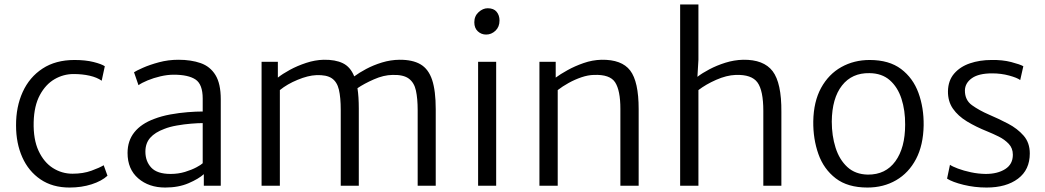

<svg xmlns="http://www.w3.org/2000/svg" viewBox="-20 -833 4687 861"><path d="M52 -270Q51.5 -354 81.8 -420.5Q112 -487 170.8 -525.5Q229.5 -564 314 -564Q363.5 -564 399.2 -555Q435 -546 450 -536L436 -471Q415 -486 382 -493.5Q349 -501 310 -501Q264.5 -501 224.5 -477.8Q184.5 -454.5 158.8 -406.8Q133 -359 131 -286Q129 -208 153 -156.5Q177 -105 217.2 -79.5Q257.5 -54 305 -54Q353 -54 390 -67.5Q427 -81 445 -92L462 -45Q436 -21 390.8 -6.5Q345.5 8 292 8Q215.5 8 161.8 -28.5Q108 -65 80 -127.8Q52 -190.5 52 -270Z M721 8Q647.5 8 599.8 -33.2Q552 -74.5 552 -147Q552 -202 582.8 -240.2Q613.5 -278.5 672 -300Q704.5 -312.5 744 -319.8Q783.5 -327 821.8 -330Q860 -333 889 -333V-391Q889 -455 856.8 -476.5Q824.5 -498 759 -498Q731 -498 699.8 -490.8Q668.5 -483.5 642 -472.5Q615.5 -461.5 601 -451L581 -509Q590.5 -515.5 620.8 -529Q651 -542.5 693 -553.8Q735 -565 780 -565Q837 -565 879.8 -550Q922.5 -535 946.2 -496.5Q970 -458 970 -388V0H894V-52Q871 -31 825.8 -11.5Q780.5 8 721 8ZM632 -153Q632 -109.5 658.5 -81.2Q685 -53 745 -53Q779.5 -53 809.8 -62.2Q840 -71.5 861 -82.8Q882 -94 889 -101V-281Q869 -281 837.5 -278.5Q806 -276 773.2 -270.2Q740.5 -264.5 717 -255Q675 -239.5 653.5 -215Q632 -190.5 632 -153Z M1153 0V-556H1226V-485Q1246.5 -501.5 1280 -519.8Q1313.5 -538 1353 -551Q1392.5 -564 1431 -565Q1483.5 -566 1517.5 -549.5Q1551.5 -533 1568.5 -490.5Q1590 -506.5 1622.2 -523.8Q1654.5 -541 1693 -552.8Q1731.5 -564.5 1771 -565Q1830 -565.5 1865.8 -544.5Q1901.5 -523.5 1917.8 -474.8Q1934 -426 1934 -343V0H1853V-339Q1853 -391 1845.2 -426.8Q1837.5 -462.5 1813.2 -480.5Q1789 -498.5 1740 -497Q1700.5 -496.5 1656.8 -477.2Q1613 -458 1583 -437.5Q1589 -399.5 1589 -346V0H1508V-340Q1508 -395.5 1499.8 -430.8Q1491.5 -466 1467.8 -482Q1444 -498 1398 -496Q1361.5 -494.5 1314.8 -475.2Q1268 -456 1235 -429V0Z M2124 0V-556H2205V0ZM2160 -678Q2138.5 -678 2122.8 -692.5Q2107 -707 2107 -733Q2107 -761 2126.2 -778.5Q2145.5 -796 2167 -796Q2194 -796 2207 -780.2Q2220 -764.5 2220 -741Q2220 -712.5 2201.8 -695.2Q2183.5 -678 2160 -678Z M2399 0V-556H2472V-485Q2492 -500 2524.8 -518.2Q2557.5 -536.5 2597 -550.2Q2636.5 -564 2677 -565Q2768 -566.5 2806 -516.8Q2844 -467 2844 -344V0H2762V-345Q2762 -427.5 2738.5 -463.8Q2715 -500 2643 -497Q2617 -496.5 2587.5 -486.5Q2558 -476.5 2530 -461Q2502 -445.5 2481 -429V0Z M3030 0V-813H3112V-565L3107.5 -488.5Q3128.5 -505 3161.2 -522.2Q3194 -539.5 3233 -551.8Q3272 -564 3312 -565Q3404.5 -566.5 3444.8 -513.8Q3485 -461 3484 -331V0H3403V-336Q3403 -427 3376.8 -463.2Q3350.5 -499.5 3279 -497Q3238 -495.5 3191.5 -475Q3145 -454.5 3112 -429V0Z M3870 8Q3781.5 8 3727.8 -33.2Q3674 -74.5 3650 -142.2Q3626 -210 3627 -289Q3628.5 -377.5 3662.2 -439Q3696 -500.5 3752.8 -532.2Q3809.5 -564 3880 -564Q3967 -564 4020.8 -523.5Q4074.5 -483 4098.8 -416.2Q4123 -349.5 4122 -271Q4120.5 -182 4087.8 -119.8Q4055 -57.5 3998.5 -24.8Q3942 8 3870 8ZM3872 -50Q3951.5 -49.5 3995.2 -109.8Q4039 -170 4039 -274Q4039.5 -338 4022.5 -390.2Q4005.5 -442.5 3970 -473.5Q3934.5 -504.5 3879 -505Q3800.5 -506.5 3755.8 -449.5Q3711 -392.5 3710 -288Q3710 -224.5 3727 -170.8Q3744 -117 3779.8 -84Q3815.5 -51 3872 -50Z M4227 -32 4240 -94Q4250.5 -86.5 4275.8 -77Q4301 -67.5 4333.8 -60.5Q4366.5 -53.5 4400 -53Q4453.5 -53 4487.8 -74.8Q4522 -96.5 4522 -139Q4522 -168.5 4503.5 -188Q4485 -207.5 4458.8 -220.5Q4432.5 -233.5 4409 -243Q4356.5 -264 4316.2 -288.5Q4276 -313 4253.2 -345.8Q4230.5 -378.5 4231 -424Q4232 -472 4258.8 -503Q4285.5 -534 4329.5 -549Q4373.5 -564 4426 -564Q4475 -565 4514.5 -554.8Q4554 -544.5 4569 -536L4555 -474Q4541 -484.5 4505.2 -494.2Q4469.5 -504 4429 -504Q4369 -504 4338.5 -482.5Q4308 -461 4307 -428Q4306.5 -384.5 4338.8 -361.2Q4371 -338 4415 -319Q4458.5 -300.5 4500.5 -278.5Q4542.5 -256.5 4570.2 -224.8Q4598 -193 4598 -145Q4598 -71.5 4545.2 -31.8Q4492.5 8 4404 8Q4351 8 4301 -4.2Q4251 -16.5 4227 -32Z"/></svg>

Font: Merriweather Sans Light
Style: Regular
Weight: 300
Designer: Eben Sorkin
Foundry: Eben Sorkin
Version: Version 2.001; ttfautohint (v1.8.3)